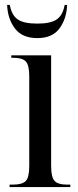

<svg xmlns="http://www.w3.org/2000/svg" viewBox="-20 -761 318 781"><path d="M19 0V-10H32Q70 -10 84.5 -24.5Q99 -39 99 -86V-451Q99 -496 85 -511Q71 -526 34 -526H26V-536H188V-86Q188 -40 202 -25Q216 -10 254 -10H266V0ZM132 -606Q70 -606 40.5 -645.5Q11 -685 9 -741H20Q27 -700 51.5 -682.5Q76 -665 132 -665Q187 -665 211.5 -682.5Q236 -700 243 -741H253Q251 -685 222 -645.5Q193 -606 132 -606Z"/></svg>

Font: Noto Serif Display Condensed
Style: Regular
Weight: 400
Width: 3
Designer: Monotype Design Team
Foundry: Monotype Imaging Inc.
Version: Version 2.009